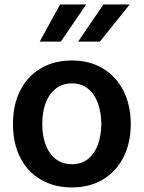

<svg xmlns="http://www.w3.org/2000/svg" viewBox="-20 -821 637 852"><path d="M37.6 -270.6Q37.3 -354.4 69.2 -418.3Q101.2 -482.2 160.5 -517.4Q219.8 -552.6 299 -552.6Q377.5 -552.6 436.4 -517.4Q495.4 -482.2 527.7 -418.3Q560 -354.4 560.4 -270.6Q560 -186.8 527.7 -123Q495.4 -59.3 436.4 -24.3Q377.5 10.7 299 10.7Q219.8 10.7 160.5 -24.3Q101.2 -59.3 69.2 -123Q37.3 -186.8 37.6 -270.6ZM429.7 -271.3Q429.3 -322.1 414.6 -362.7Q399.9 -403.4 370.7 -427.2Q341.6 -451 299.7 -451Q256.7 -451 226.9 -427.2Q197.1 -403.4 182.2 -362.7Q167.3 -322.1 167.6 -271.3Q167.3 -220.2 182.2 -179.7Q197.1 -139.2 226.7 -115.8Q256.4 -92.3 299.7 -92.3Q341.6 -92.3 370.7 -115.8Q399.9 -139.2 414.6 -179.7Q429.3 -220.2 429.7 -271.3ZM250 -636.4H156.2L246.4 -801.1H362.2ZM423.3 -636.4H326.7L438.9 -801.1H555.4Z"/></svg>

Font: Riot Sans
Style: Bold
Weight: 600
Designer: Rasmus Andersson
Foundry: rsms
Version: Version 4.001